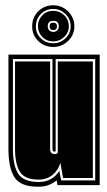

<svg xmlns="http://www.w3.org/2000/svg" viewBox="-20 -702 407 728"><path d="M125 6Q58 6 35 -29.5Q12 -65 12 -138V-495H358V0H198L195 -18Q181 -7 164.5 -0.5Q148 6 125 6ZM127 -12Q154 -12 173.5 -23.5Q193 -35 205 -54L212 -18H341V-478H191V-129Q189 -127 186 -127Q179 -127 179 -139V-478H29V-138Q29 -75 49 -43.5Q69 -12 127 -12ZM126 -21Q74 -21 55.5 -50.5Q37 -80 37 -138V-469H170V-137Q170 -118 187 -118Q195 -118 199 -122V-469H332V-27H219L209 -85Q201 -57 179.5 -39Q158 -21 126 -21ZM182 -524Q148 -524 125 -546.5Q102 -569 102 -602Q102 -636 125 -659Q148 -682 182 -682Q215 -682 238.5 -658.5Q262 -635 262 -602Q262 -570 238.5 -547Q215 -524 182 -524ZM182 -538Q209 -538 228.5 -557Q248 -576 248 -602Q248 -629 228.5 -648.5Q209 -668 182 -668Q154 -668 135 -649Q116 -630 116 -602Q116 -575 135 -556.5Q154 -538 182 -538ZM182 -545Q157 -545 140.5 -562Q124 -579 124 -602Q124 -627 140.5 -644Q157 -661 182 -661Q206 -661 223.5 -644Q241 -627 241 -602Q241 -579 223.5 -562Q206 -545 182 -545ZM182 -581Q191 -581 197 -587Q203 -593 203 -602Q203 -623 182 -623Q161 -623 161 -602Q161 -593 167 -587Q173 -581 182 -581ZM182 -588Q168 -588 168 -602Q168 -616 182 -616Q196 -616 196 -602Q196 -588 182 -588Z"/></svg>

Font: Alumni Sans Collegiate One
Style: Regular
Weight: 400
Designer: Robert E. Leuschke
Foundry: Robert E. Leuschke
Version: Version 1.100